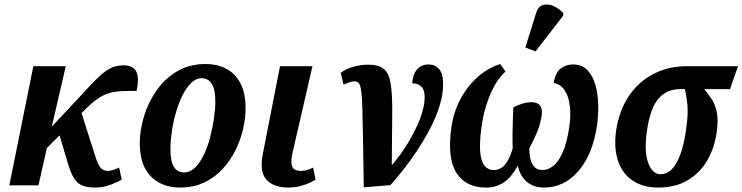

<svg xmlns="http://www.w3.org/2000/svg" viewBox="-20 -834 3341 864"><path d="M22 0 130 -536H276L213 -264L343 -403Q384 -448 414.5 -478.5Q445 -509 472.5 -524.5Q500 -540 535 -540Q579 -540 593 -512.5Q607 -485 595 -425Q554 -425 523.5 -423.5Q493 -422 467.5 -414Q442 -406 415 -386.5Q388 -367 352 -330L347 -325L412 -121Q421 -94 432.5 -79.5Q444 -65 466 -65Q477 -65 490.5 -69.5Q504 -74 516 -80L528 -26Q512 -16 478.5 -3Q445 10 407 10Q353 10 328.5 -13Q304 -36 286 -97L248 -225L191 -168L153 0Z M790 10Q709 10 659 -40Q609 -90 609 -190Q609 -247 627.5 -309Q646 -371 683 -425Q720 -479 776 -512.5Q832 -546 907 -546Q956 -546 996.5 -525.5Q1037 -505 1061 -461Q1085 -417 1085 -346Q1085 -303 1074 -254Q1063 -205 1040 -158.5Q1017 -112 981.5 -73.5Q946 -35 898.5 -12.5Q851 10 790 10ZM808 -58Q836 -58 858.5 -80.5Q881 -103 898 -139Q915 -175 926 -218Q937 -261 943 -302.5Q949 -344 949 -377Q949 -433 932.5 -457.5Q916 -482 888 -482Q862 -482 840 -460.5Q818 -439 800.5 -403.5Q783 -368 771 -325.5Q759 -283 753 -241Q747 -199 747 -164Q747 -107 763 -82.5Q779 -58 808 -58Z M1278 10Q1211 10 1178.5 -26Q1146 -62 1164 -148L1240 -536H1386L1296 -145Q1287 -106 1294.5 -85.5Q1302 -65 1333 -65Q1347 -65 1359 -68Q1371 -71 1389 -80L1400 -26Q1379 -12 1346.5 -1Q1314 10 1278 10Z M1513 -507Q1541 -526 1574 -534.5Q1607 -543 1635 -543Q1683 -543 1706.5 -524.5Q1730 -506 1738 -457.5Q1746 -409 1745 -320.5Q1744 -232 1743 -93H1745Q1784 -138 1817 -192.5Q1850 -247 1870.5 -300.5Q1891 -354 1891 -396Q1891 -430 1875 -445Q1859 -460 1835 -459Q1837 -499 1856.5 -521.5Q1876 -544 1909 -544Q1937 -544 1955.5 -523.5Q1974 -503 1974 -456Q1974 -409 1958 -357.5Q1942 -306 1915 -254.5Q1888 -203 1856.5 -155.5Q1825 -108 1793.5 -68.5Q1762 -29 1737 -1L1617 9Q1615 -124 1613.5 -212Q1612 -300 1610.5 -351.5Q1609 -403 1605 -428Q1601 -453 1594 -460.5Q1587 -468 1575 -468Q1565 -468 1553 -464Q1541 -460 1526 -453Z M2011 -260Q2021 -330 2052 -388Q2083 -446 2129 -487Q2175 -528 2231 -546L2255 -512Q2226 -487 2204.5 -447Q2183 -407 2168 -359.5Q2153 -312 2147 -263Q2133 -163 2147 -116Q2161 -69 2202 -69Q2232 -69 2252 -92.5Q2272 -116 2287 -165Q2286 -198 2286.5 -233.5Q2287 -269 2288 -300.5Q2289 -332 2290 -351Q2306 -359 2327.5 -366.5Q2349 -374 2372 -374Q2430 -374 2416 -304Q2408 -265 2395.5 -236Q2383 -207 2362 -166Q2362 -69 2421 -69Q2446 -69 2469.5 -87Q2493 -105 2512.5 -149Q2532 -193 2543 -271Q2549 -318 2544 -359Q2539 -400 2521 -427.5Q2503 -455 2472 -461Q2479 -508 2503.5 -526Q2528 -544 2558 -544Q2599 -544 2623.5 -518Q2648 -492 2659.5 -451Q2671 -410 2672 -362.5Q2673 -315 2667 -273Q2648 -140 2583.5 -65Q2519 10 2429 10Q2381 10 2351 -15.5Q2321 -41 2310 -88Q2281 -36 2247 -13Q2213 10 2167 10Q2077 10 2034.5 -55Q1992 -120 2011 -260ZM2390 -603 2344 -620 2392 -774Q2401 -804 2422 -811Q2443 -818 2468 -808Q2493 -798 2515 -775L2514 -763Z M2942 10Q2874 10 2827.5 -21Q2781 -52 2761.5 -109Q2742 -166 2752 -244Q2766 -337 2810 -402Q2854 -467 2921 -501.5Q2988 -536 3070 -536H3301L3265 -433H3149Q3166 -413 3182 -389Q3198 -365 3205.5 -329.5Q3213 -294 3205 -239Q3195 -167 3162 -111Q3129 -55 3074 -22.5Q3019 10 2942 10ZM2952 -50Q2996 -50 3025 -102.5Q3054 -155 3067 -249Q3078 -322 3073 -365.5Q3068 -409 3062 -433H3042Q2980 -433 2943 -390Q2906 -347 2891 -244Q2878 -152 2897 -101Q2916 -50 2952 -50Z"/></svg>

Font: Noto Serif Condensed
Style: Bold Italic
Weight: 700
Width: 3
Italic angle: -12°
Designer: Monotype Design Team
Foundry: Monotype Imaging Inc.
Version: Version 2.014